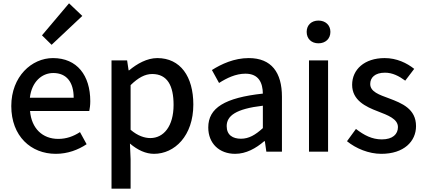

<svg xmlns="http://www.w3.org/2000/svg" viewBox="-20 -914 2562 1157"><path d="M291 -644 476 -818 396 -894 233 -701ZM316 13C388 13 451 -11 502 -45L462 -118C422 -92 380 -77 331 -77C236 -77 170 -140 161 -245H518C521 -259 524 -281 524 -304C524 -459 445 -564 299 -564C171 -564 48 -453 48 -275C48 -93 167 13 316 13ZM160 -325C171 -421 232 -474 301 -474C381 -474 424 -419 424 -325Z M652 223H767V45L763 -49C810 -9 859 13 908 13C1032 13 1145 -95 1145 -284C1145 -453 1067 -564 928 -564C866 -564 806 -530 758 -490H755L746 -550H652ZM886 -82C852 -82 810 -95 767 -132V-401C813 -446 854 -468 897 -468C989 -468 1026 -397 1026 -282C1026 -153 966 -82 886 -82Z M1397 13C1463 13 1522 -20 1572 -63H1576L1585 0H1679V-331C1679 -477 1616 -564 1479 -564C1391 -564 1314 -528 1257 -492L1300 -414C1347 -444 1401 -470 1459 -470C1540 -470 1563 -414 1564 -350C1335 -325 1235 -264 1235 -146C1235 -49 1302 13 1397 13ZM1432 -78C1383 -78 1346 -100 1346 -154C1346 -216 1401 -258 1564 -277V-142C1519 -101 1480 -78 1432 -78Z M1899 -653C1941 -653 1971 -680 1971 -722C1971 -763 1941 -790 1899 -790C1857 -790 1828 -763 1828 -722C1828 -680 1857 -653 1899 -653ZM1842 0H1957V-550H1842Z M2278 13C2414 13 2487 -62 2487 -154C2487 -258 2402 -292 2325 -321C2265 -343 2211 -361 2211 -408C2211 -446 2239 -476 2300 -476C2345 -476 2384 -456 2422 -428L2476 -499C2432 -534 2371 -564 2298 -564C2176 -564 2102 -495 2102 -403C2102 -310 2183 -271 2257 -243C2316 -220 2378 -198 2378 -148C2378 -106 2347 -74 2281 -74C2222 -74 2174 -99 2125 -137L2071 -63C2125 -19 2202 13 2278 13Z"/></svg>

Font: Noto Sans JP Medium
Style: Regular
Weight: 500
Designer: Ryoko NISHIZUKA  (kana, bopomofo & ideographs); Paul D. Hunt (Latin, Greek & Cyrillic); Sandoll Communications , Soo-you
Foundry: Adobe
Version: Version 2.002;hotconv 1.0.116;makeotfexe 2.5.65601